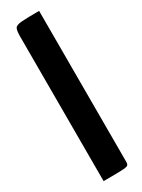

<svg xmlns="http://www.w3.org/2000/svg" viewBox="-191 -724 555 748"><g transform="rotate(-30 87.0 -350.0)"><path d="M30 0V-651Q30 -676 35 -686Q40 -696 64 -698Q88 -700 144 -700V-20Q144 -10 139 -6Q134 -2 110.5 -1Q87 0 30 0Z"/></g></svg>

Font: Yanone Kaffeesatz ExtraLight
Style: Regular
Weight: 200
Designer: Yanone (Cyrillic: Daniel Pouzeot, Huerta Tipografica, and Cyreal)
Foundry: Yanone
Version: Version 2.003